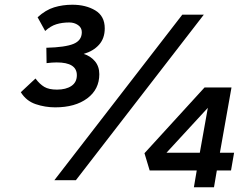

<svg xmlns="http://www.w3.org/2000/svg" viewBox="-20 -762 1051 812"><path d="M400 -448Q400 -384 349 -346Q298 -308 213 -308Q171 -308 131 -321.5Q91 -335 68 -372L130 -430Q148 -406 167.5 -394.5Q187 -383 221 -383Q259 -383 282 -398.5Q305 -414 305 -444Q305 -498 220 -498Q201 -498 177 -495L176 -560Q256 -562 291 -576.5Q326 -591 326 -626Q326 -645 310 -656Q294 -667 273 -667Q243 -667 218.5 -659.5Q194 -652 171 -631L139 -689Q173 -720 209 -731Q245 -742 286 -742Q343 -742 383 -718Q423 -694 423 -642Q423 -600 399 -573Q375 -546 334 -534Q363 -525 381.5 -503Q400 -481 400 -448ZM751 -700H842L301 0H210ZM812 -41H613L591 -114L845 -392H959L910 -116H970L957 -41H897L885 30H800ZM825 -116 859 -306 684 -116Z"/></svg>

Font: KoHo
Style: Bold Italic
Weight: 700
Italic angle: -10°
Version: Version 1.000; ttfautohint (v1.6)